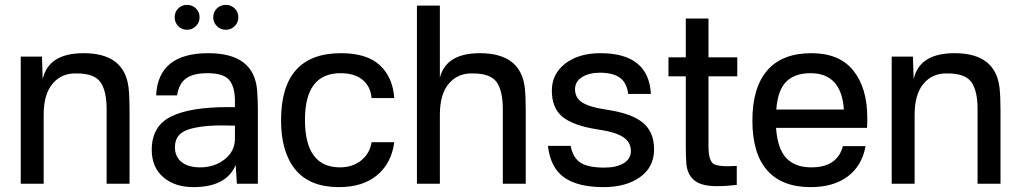

<svg xmlns="http://www.w3.org/2000/svg" viewBox="-20 -753 4181 787"><path d="M323 -535Q490 -535 507 -394Q511 -358 511 -302V0H417V-306Q417 -380 392 -416Q367 -452 294 -452Q233 -454 196 -410.5Q159 -367 159 -283V0H65V-521H152L155 -428Q178 -535 323 -535Z M834 -535Q1022 -535 1034 -382Q1037 -342 1037 -305V0H951L946 -77Q908 14 773 14Q697 14 649.5 -26.5Q602 -67 602 -139Q602 -235 679.5 -274.5Q757 -314 916 -314H943V-340Q943 -396 920 -424.5Q897 -453 830 -453Q772 -453 742.5 -431.5Q713 -410 706 -362H620Q628 -535 834 -535ZM696 -682Q696 -704 710.5 -718.5Q725 -733 747 -733Q768 -733 783 -718.5Q798 -704 798 -682Q798 -661 783 -646Q768 -631 747 -631Q725 -631 710.5 -646Q696 -661 696 -682ZM697 -150Q697 -111 724 -89Q751 -67 801 -67Q859 -67 901 -100Q943 -133 943 -185V-238Q883 -240 842.5 -237.5Q802 -235 766.5 -226.5Q731 -218 714 -199Q697 -180 697 -150ZM854 -682Q854 -704 869 -718.5Q884 -733 906 -733Q927 -733 942 -718.5Q957 -704 957 -682Q957 -661 942 -646Q927 -631 906 -631Q884 -631 869 -646Q854 -661 854 -682Z M1378 -535Q1483 -535 1536.5 -486Q1590 -437 1596 -351H1503Q1499 -399 1466 -426Q1433 -453 1376 -453Q1230 -453 1230 -262Q1230 -67 1374 -67Q1425 -67 1460.5 -95.5Q1496 -124 1503 -170H1596Q1585 -85 1526.5 -35.5Q1468 14 1369 14Q1250 14 1191 -57.5Q1132 -129 1132 -260Q1132 -535 1378 -535Z M1783 -730V-435Q1809 -535 1947 -535Q2114 -535 2131 -394Q2135 -358 2135 -302V0H2041V-306Q2041 -380 2016 -416Q1991 -452 1918 -452Q1857 -454 1820 -410.5Q1783 -367 1783 -283V0H1689V-730Z M2441 -535Q2639 -535 2648 -368H2555Q2549 -415 2520 -435Q2491 -455 2439 -455Q2395 -455 2366 -437Q2337 -419 2337 -387Q2337 -352 2366.5 -333Q2396 -314 2463 -304Q2567 -289 2614 -251Q2661 -213 2661 -141Q2661 -68 2603.5 -27Q2546 14 2454 14Q2348 14 2292 -26Q2236 -66 2226 -155H2319Q2329 -105 2360.5 -85.5Q2392 -66 2457 -66Q2507 -66 2536.5 -84Q2566 -102 2566 -134Q2566 -170 2534.5 -191Q2503 -212 2427 -223Q2331 -238 2286.5 -273.5Q2242 -309 2242 -382Q2242 -450 2297 -492.5Q2352 -535 2441 -535Z M2884 -155Q2884 -95 2904.5 -81.5Q2925 -68 3000 -73V5Q2958 10 2917 10Q2854 10 2825 -14.5Q2796 -39 2793 -86Q2791 -113 2791 -163V-440H2720V-518H2791V-677H2884V-518H3002V-440H2884Z M3306 -535Q3421 -535 3478 -463.5Q3535 -392 3535 -270Q3535 -244 3534 -229H3161Q3167 -143 3203 -105Q3239 -67 3306 -67Q3412 -67 3435 -154H3528Q3513 -73 3454.5 -29.5Q3396 14 3303 14Q3185 14 3124.5 -55Q3064 -124 3064 -259Q3064 -394 3125 -464.5Q3186 -535 3306 -535ZM3162 -304H3439Q3429 -453 3302 -453Q3238 -453 3203 -418.5Q3168 -384 3162 -304Z M3893 -535Q4060 -535 4077 -394Q4081 -358 4081 -302V0H3987V-306Q3987 -380 3962 -416Q3937 -452 3864 -452Q3803 -454 3766 -410.5Q3729 -367 3729 -283V0H3635V-521H3722L3725 -428Q3748 -535 3893 -535Z"/></svg>

Font: Nacelle
Style: Regular
Weight: 400
Designer: Sora Sagano
Foundry: Sora Sagano
Version: Version 1.000;FEAKit 1.0